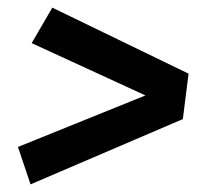

<svg xmlns="http://www.w3.org/2000/svg" viewBox="-20 -588 550 503"><path d="M60 -105 27 -203 361 -338 63 -475 117 -568 474 -395 459 -276Z"/></svg>

Font: Xgbmvzvtohvqztyvzapvmeyoton
Style: Regular
Weight: 500
Italic angle: -8°
Designer: Carrois Corporate & Edenspiekermann
Foundry: Carrois Corporate GbR & Edenspiekermann AG
Version: Version 2.001